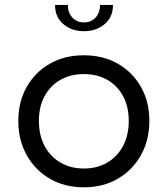

<svg xmlns="http://www.w3.org/2000/svg" viewBox="-20 -768 696 797"><path d="M328 9.5Q248 9.5 186.8 -26.2Q125.5 -62 90.8 -124.2Q56 -186.5 56 -266Q56 -345.5 90.8 -407Q125.5 -468.5 186.8 -503.5Q248 -538.5 328 -538.5Q408 -538.5 469.2 -503.5Q530.5 -468.5 565.2 -407Q600 -345.5 600 -266Q600 -186.5 565.2 -124.2Q530.5 -62 469.2 -26.2Q408 9.5 328 9.5ZM328 -68.5Q383 -68.5 425 -93Q467 -117.5 490.8 -162Q514.5 -206.5 514.5 -266Q514.5 -325.5 490.8 -369.2Q467 -413 425 -436.8Q383 -460.5 328 -460.5Q273.5 -460.5 231.2 -436.8Q189 -413 165.2 -369.2Q141.5 -325.5 141.5 -266Q141.5 -206.5 165.2 -162Q189 -117.5 231.2 -93Q273.5 -68.5 328 -68.5ZM208.5 -747.5H261.5Q261.5 -716.5 279.8 -695.8Q298 -675 328.5 -675Q359.5 -675 377.5 -695.8Q395.5 -716.5 395.5 -747.5H449Q449 -697 414.2 -667.8Q379.5 -638.5 328.5 -638.5Q277.5 -638.5 243 -667.8Q208.5 -697 208.5 -747.5Z"/></svg>

Font: Epilogue
Style: Regular
Weight: 400
Designer: Tyler Finck
Foundry: Etcetera Type Co
Version: Version 2.112